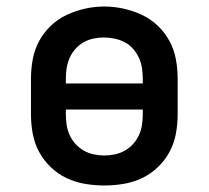

<svg xmlns="http://www.w3.org/2000/svg" viewBox="-20 -561 640 589"><path d="M300 8Q270 8 240.5 3Q211 -2 184.5 -14.5Q158 -27 136 -48Q114 -69 100 -95Q86 -121 80.5 -150.5Q75 -180 75 -210V-320Q75 -350 80.5 -379.5Q86 -409 100 -435Q114 -461 136 -482Q158 -503 185 -515.5Q212 -528 241 -534.5Q270 -541 300 -541Q330 -541 359 -534.5Q388 -528 415 -515.5Q442 -503 464 -482Q486 -461 500 -435Q514 -409 519.5 -379.5Q525 -350 525 -320V-210Q525 -180 519.5 -150.5Q514 -121 500 -95Q486 -69 464 -48Q442 -27 415.5 -14.5Q389 -2 359.5 3Q330 8 300 8ZM418 -305V-320Q418 -336 415.5 -352.5Q413 -369 406 -384Q399 -399 388 -411.5Q377 -424 362.5 -431.5Q348 -439 331.5 -442.5Q315 -446 298 -446Q282 -446 266 -442.5Q250 -439 236 -431Q222 -423 211 -410.5Q200 -398 193.5 -383Q187 -368 184.5 -352Q182 -336 182 -320V-305ZM300 -84Q316 -84 332.5 -87.5Q349 -91 363 -99Q377 -107 388 -119Q399 -131 406 -146Q413 -161 415.5 -177.5Q418 -194 418 -210V-225H182V-210Q182 -194 184.5 -177.5Q187 -161 194 -146Q201 -131 212 -119Q223 -107 237 -99Q251 -91 267.5 -87.5Q284 -84 300 -84Z"/></svg>

Font: Iosevka Curly SmBdEx
Style: Regular
Weight: 600
Width: 7
Monospace: yes
Designer: Belleve Invis
Foundry: Belleve Invis
Version: Version 11.1.0; ttfautohint (v1.8.3)